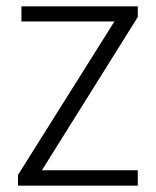

<svg xmlns="http://www.w3.org/2000/svg" viewBox="-20 -589 496 609"><path d="M417 -49V0H37V-34L343 -521H48V-569H417V-535L113 -49Z"/></svg>

Font: Yaldevi ExtraLight Light
Style: Regular
Weight: 300
Version: Version 1.100